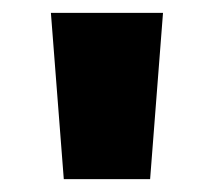

<svg xmlns="http://www.w3.org/2000/svg" viewBox="-20 -734 332 298"><path d="M233 -714 213 -456H79L59 -714Z"/></svg>

Font: Noto Sans Black
Style: Regular
Weight: 900
Designer: Monotype Design Team
Foundry: Monotype Imaging Inc.
Version: Version 2.007